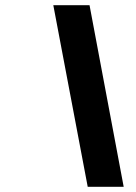

<svg xmlns="http://www.w3.org/2000/svg" viewBox="-20 -722 524 742"><path d="M458 0H319L186 -702H326Z"/></svg>

Font: Titillium Web
Style: Bold Italic
Weight: 700
Italic angle: -13°
Version: Version 1.002;PS 57.000;hotconv 1.0.70;makeotf.lib2.5.55311